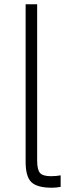

<svg xmlns="http://www.w3.org/2000/svg" viewBox="-20 -866 329 899"><path d="M100 -108V-846H154V-114Q154 -71 167.5 -56Q181 -41 218 -41Q244 -41 264 -45V9Q244 13 223 13Q155 13 127.5 -12.5Q100 -38 100 -108Z"/></svg>

Font: Biryani ExtraLight
Style: Regular
Weight: 275
Designer: Dan Reynolds and Mathieu Reguer
Foundry: Dan Reynolds and Mathieu Reguer
Version: Version 1.004; ttfautohint (v1.1) -l 5 -r 5 -G 72 -x 0 -D la